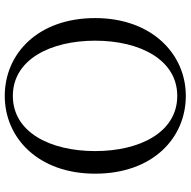

<svg xmlns="http://www.w3.org/2000/svg" viewBox="-17 -768 801 807"><g transform="rotate(90 383.5 -364.5)"><path d="M383 16C561 16 710 -126 710 -364C710 -605 561 -745 383 -745C206 -745 56 -601 56 -364C56 -123 206 16 383 16ZM383 -18C231 -18 151 -175 151 -364C151 -552 231 -709 383 -709C536 -709 615 -552 615 -364C615 -175 536 -18 383 -18Z"/></g></svg>

Font: Noto Serif CJK KR
Style: Regular
Weight: 400
Designer: Ryoko NISHIZUKA 西塚涼子 (kana & ideographs); Frank Grießhammer (Latin, Greek & Cyrillic); Wenlong ZHANG 张文龙 (bopomofo); San
Foundry: Adobe
Version: Version 2.001;hotconv 1.1.0;makeotfexe 2.6.0